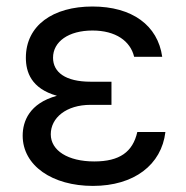

<svg xmlns="http://www.w3.org/2000/svg" viewBox="-20 -573 584 602"><path d="M329.5 -284.1V-316.8H264.2C185 -316.8 146.3 -346.6 146.3 -392C146.3 -442.5 195 -477.3 269.9 -477.3C343 -477.3 388.8 -444.2 400.6 -394.9H488.6C474.8 -493.6 394.2 -552.6 269.9 -552.6C145.6 -552.6 61.1 -492.9 61.1 -392C61.1 -347.7 77.4 -295.5 158.4 -272.7C71.7 -248.9 51.1 -192.1 51.1 -147.7C51.1 -53.3 144.5 9.9 271.3 9.9C400.6 9.9 486.5 -56.5 498.6 -159.1H410.5C396.3 -96.6 355.1 -66.8 275.6 -66.8C193.2 -66.8 139.2 -100.9 139.2 -152C139.2 -203.5 187.5 -244.3 264.2 -244.3H329.5Z"/></svg>

Font: Karasuma Gothic
Style: Regular
Weight: 400
Designer: Rasmus Andersson, Ryoko Nishizuka
Foundry: Genbu
Version: Version 1.00